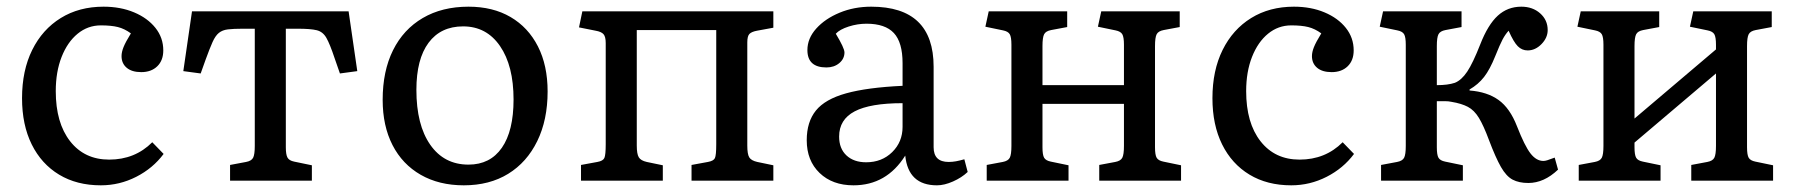

<svg xmlns="http://www.w3.org/2000/svg" viewBox="-20 -541 5378 575"><path d="M282 14Q210 14 157 -18Q104 -50 75 -108.5Q46 -167 46 -247Q46 -330 76.5 -391.5Q107 -453 162 -487Q217 -521 290 -521Q341 -521 381.5 -504Q422 -487 445.5 -457.5Q469 -428 469 -390Q469 -360 451 -342.5Q433 -325 403 -325Q375 -325 359.5 -338Q344 -351 344 -373Q344 -385 350 -400Q356 -415 372 -441Q353 -455 333 -460Q313 -465 282 -465Q243 -465 212.5 -440Q182 -415 164.5 -370.5Q147 -326 147 -268Q147 -173 190 -118Q233 -63 307 -63Q384 -63 436 -115L470 -80Q438 -37 388 -11.5Q338 14 282 14Z M669 0V-47L717 -56Q733 -59 738 -68.5Q743 -78 743 -104V-455H707Q679 -455 662.5 -453Q646 -451 635.5 -442.5Q625 -434 616.5 -415Q608 -396 596 -363L581 -321L529 -328L555 -507H1024L1050 -328L998 -321L982 -367Q968 -409 957.5 -427.5Q947 -446 928.5 -450.5Q910 -455 872 -455H836V-100Q836 -78 841 -69Q846 -60 861 -57L914 -46V0Z M1369 14Q1295 14 1240 -17.5Q1185 -49 1155.5 -106.5Q1126 -164 1126 -242Q1126 -328 1157 -390.5Q1188 -453 1246 -487Q1304 -521 1383 -521Q1456 -521 1509 -490Q1562 -459 1591 -402Q1620 -345 1620 -267Q1620 -182 1589 -118.5Q1558 -55 1502 -20.5Q1446 14 1369 14ZM1383 -48Q1448 -48 1483 -98.5Q1518 -149 1518 -243Q1518 -344 1477.5 -403Q1437 -462 1367 -462Q1300 -462 1263.5 -413Q1227 -364 1227 -272Q1227 -167 1268.5 -107.5Q1310 -48 1383 -48Z M1720 0V-47L1769 -56Q1786 -59 1790 -68Q1794 -77 1794 -109V-412Q1794 -431 1787.5 -438.5Q1781 -446 1764 -449L1714 -459L1724 -507H2296V-458L2247 -449Q2231 -446 2224.5 -439.5Q2218 -433 2218 -414V-105Q2218 -79 2224 -69.5Q2230 -60 2248 -56L2296 -46V0H2051V-47L2100 -56Q2117 -59 2121 -67.5Q2125 -76 2125 -109V-451H1887V-105Q1887 -80 1893 -70Q1899 -60 1917 -56L1965 -46V0Z M2536 14Q2473 14 2434.5 -23Q2396 -60 2396 -121Q2396 -176 2423.5 -210Q2451 -244 2514 -261.5Q2577 -279 2683 -284V-352Q2683 -414 2657 -442Q2631 -470 2575 -470Q2548 -470 2521.5 -461.5Q2495 -453 2483 -440Q2509 -397 2509 -384Q2509 -365 2493.5 -352Q2478 -339 2455 -339Q2398 -339 2398 -391Q2398 -426 2424.5 -455.5Q2451 -485 2494.5 -503Q2538 -521 2589 -521Q2776 -521 2776 -341V-100Q2776 -56 2821 -56Q2832 -56 2843 -58Q2854 -60 2868 -64L2878 -26Q2860 -9 2834 2.5Q2808 14 2786 14Q2700 14 2691 -75Q2635 14 2536 14ZM2574 -55Q2621 -55 2652 -85.5Q2683 -116 2683 -161V-232Q2586 -232 2539.5 -207.5Q2493 -183 2493 -132Q2493 -96 2515 -75.5Q2537 -55 2574 -55Z M2935 0V-47L2983 -56Q2999 -59 3004 -68.5Q3009 -78 3009 -104V-407Q3009 -430 3004 -438.5Q2999 -447 2984 -450L2931 -461L2941 -507H3176V-460L3128 -451Q3112 -448 3107 -438.5Q3102 -429 3102 -403V-286H3346V-407Q3346 -430 3341 -438.5Q3336 -447 3321 -450L3268 -461L3278 -507H3513V-460L3465 -451Q3449 -448 3444 -438.5Q3439 -429 3439 -403V-100Q3439 -77 3444 -68.5Q3449 -60 3464 -57L3517 -46V0H3272V-47L3320 -56Q3336 -59 3341 -68.5Q3346 -78 3346 -104V-230H3102V-100Q3102 -77 3107 -68.5Q3112 -60 3127 -57L3180 -46V0Z M3847 14Q3775 14 3722 -18Q3669 -50 3640 -108.5Q3611 -167 3611 -247Q3611 -330 3641.5 -391.5Q3672 -453 3727 -487Q3782 -521 3855 -521Q3906 -521 3946.5 -504Q3987 -487 4010.5 -457.5Q4034 -428 4034 -390Q4034 -360 4016 -342.5Q3998 -325 3968 -325Q3940 -325 3924.5 -338Q3909 -351 3909 -373Q3909 -385 3915 -400Q3921 -415 3937 -441Q3918 -455 3898 -460Q3878 -465 3847 -465Q3808 -465 3777.5 -440Q3747 -415 3729.5 -370.5Q3712 -326 3712 -268Q3712 -173 3755 -118Q3798 -63 3872 -63Q3949 -63 4001 -115L4035 -80Q4003 -37 3953 -11.5Q3903 14 3847 14Z M4557 7Q4529 7 4510 -3Q4491 -13 4475 -41Q4459 -69 4439 -122Q4423 -165 4409 -188Q4395 -211 4376 -221Q4357 -231 4327 -236Q4318 -238 4307.5 -238Q4297 -238 4283 -238V-100Q4283 -77 4288 -68.5Q4293 -60 4308 -57L4361 -46V0H4116V-47L4164 -56Q4180 -59 4185 -68.5Q4190 -78 4190 -104V-407Q4190 -430 4185 -438.5Q4180 -447 4165 -450L4112 -461L4122 -507H4357V-460L4309 -451Q4293 -448 4288 -438.5Q4283 -429 4283 -403V-286Q4316 -286 4337 -293Q4357 -301 4374 -326.5Q4391 -352 4413 -408Q4436 -467 4465.5 -494Q4495 -521 4536 -521Q4570 -521 4592.5 -501Q4615 -481 4615 -451Q4615 -428 4596.5 -409Q4578 -390 4555 -390Q4538 -390 4525.5 -402.5Q4513 -415 4498 -449Q4488 -438 4480 -423Q4472 -408 4458 -373Q4442 -333 4424.5 -310.5Q4407 -288 4381 -273V-270Q4434 -266 4468 -241.5Q4502 -217 4523 -163Q4546 -104 4563.5 -81.5Q4581 -59 4602 -59Q4607 -59 4613.5 -61Q4620 -63 4636 -69L4646 -33Q4604 7 4557 7Z M4708 0V-47L4756 -56Q4772 -59 4777 -68.5Q4782 -78 4782 -104V-407Q4782 -430 4777 -438.5Q4772 -447 4757 -450L4704 -461L4714 -507H4949V-460L4901 -451Q4885 -448 4880 -438.5Q4875 -429 4875 -403V-186L5119 -393V-407Q5119 -430 5114 -438.5Q5109 -447 5094 -450L5041 -461L5051 -507H5286V-460L5238 -451Q5222 -448 5217 -438.5Q5212 -429 5212 -403V-100Q5212 -77 5217 -68.5Q5222 -60 5237 -57L5290 -46V0H5045V-47L5093 -56Q5109 -59 5114 -68.5Q5119 -78 5119 -104V-321L4875 -114V-100Q4875 -77 4880 -68.5Q4885 -60 4900 -57L4953 -46V0Z"/></svg>

Font: Text Regular
Style: Regular
Weight: 400
Designer: Latin by Veronika Burian and Jose Scaglione. Greek by Irene Vlachou. Cyrillic by Vera Evstafieva.
Foundry: TypeTogether
Version: Version 3.002